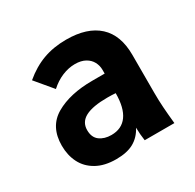

<svg xmlns="http://www.w3.org/2000/svg" viewBox="-129 -696 858 846"><g transform="rotate(-30 300.0 -273.5)"><path d="M54.5 -161.5Q54.5 -258 127.2 -300.2Q200 -342.5 314.5 -342.5H377V-362Q377 -383 367 -402Q357 -421 336 -432.8Q315 -444.5 284 -444.5Q251.5 -444.5 218.5 -430.8Q185.5 -417 157 -391L85 -477Q133.5 -518 186.5 -537.5Q239.5 -557 304.5 -557Q411 -557 467.5 -505.2Q524 -453.5 524 -353V-159.5Q524 -121.5 526.5 -85Q529 -48.5 534 0H383Q378 -32.5 377.5 -67Q357.5 -28.5 323 -9.2Q288.5 10 233.5 10Q174 10 133.8 -12.8Q93.5 -35.5 74 -74.2Q54.5 -113 54.5 -161.5ZM376 -243.5Q357.5 -245 334 -245Q259.5 -245 222.5 -225.5Q185.5 -206 185.5 -165Q185.5 -128 209 -110.5Q232.5 -93 268 -93Q321 -93 348.5 -131.2Q376 -169.5 376 -243.5Z"/></g></svg>

Font: JuliaMono ExtraBold
Style: Regular
Weight: 800
Monospace: yes
Designer: cormullion
Foundry: corm
Version: Version 0.055; ttfautohint (v1.8.4)